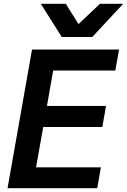

<svg xmlns="http://www.w3.org/2000/svg" viewBox="-20 -984 664 1004"><path d="M147.5 -725H602.5L583 -615H258L225.5 -430H534.5L515 -320H206L168.5 -109H507.5L488.5 0H19.5ZM193.5 -964H324L390.5 -858L502.5 -964H624L462.5 -790.5H303Z"/></svg>

Font: JuliaMono
Style: Bold Italic
Weight: 700
Italic angle: -9°
Monospace: yes
Designer: cormullion
Foundry: corm
Version: Version 0.057; ttfautohint (v1.8.4)